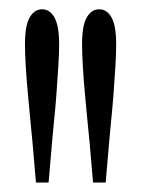

<svg xmlns="http://www.w3.org/2000/svg" viewBox="-20 -823 302 409"><path d="M69.8 -803.2Q86.4 -803.2 96.2 -785.4Q106 -767.6 106 -728.5Q106 -710 104.2 -681.2Q102.5 -652.3 100.1 -620.8Q97.7 -589.4 94.7 -561.3Q91.8 -533.2 90.8 -519L83.5 -434.1H56.6L49.3 -519Q47.9 -533.2 45.2 -561.3Q42.5 -589.4 39.6 -620.8Q36.6 -652.3 34.9 -681.2Q33.2 -710 33.2 -728.5Q33.2 -768.6 43.2 -785.9Q53.2 -803.2 69.8 -803.2ZM191.4 -803.2Q208 -803.2 217.8 -785.4Q227.5 -767.6 227.5 -728.5Q227.5 -710 225.8 -681.2Q224.1 -652.3 221.7 -620.8Q219.2 -589.4 216.3 -561.3Q213.4 -533.2 212.4 -519L205.1 -434.1H178.2L170.9 -519Q169.4 -533.2 166.7 -561.3Q164.1 -589.4 161.1 -620.8Q158.2 -652.3 156.5 -681.2Q154.8 -710 154.8 -728.5Q154.8 -768.6 164.8 -785.9Q174.8 -803.2 191.4 -803.2Z"/></svg>

Font: Scarab Serif
Style: Condensed
Weight: 400
Designer: John Roberts
Foundry: Scarab
Version: 1.0